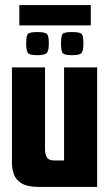

<svg xmlns="http://www.w3.org/2000/svg" viewBox="-20 -735 434 755"><path d="M133 0Q88 0 65 -14Q42 -28 34.5 -50Q27 -72 27 -94V-470H157V-151Q157 -128 164.5 -116Q172 -104 193 -104H232V-470H362V0ZM263 -518Q230 -518 225 -528.5Q220 -539 220 -564Q220 -591 225 -600Q230 -609 263 -609Q297 -609 302.5 -600Q308 -591 308 -564Q308 -539 302 -528.5Q296 -518 263 -518ZM126 -518Q94 -518 88.5 -528.5Q83 -539 83 -564Q83 -591 88.5 -600Q94 -609 126 -609Q160 -609 166 -600Q172 -591 172 -564Q172 -539 165.5 -528.5Q159 -518 126 -518ZM56 -635V-715H337V-635Z"/></svg>

Font: Smooch Sans ExtraBold
Style: Regular
Weight: 800
Designer: Robert E. Leuschke
Foundry: Robert E. Leuschke
Version: Version 1.010